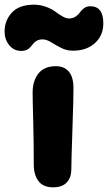

<svg xmlns="http://www.w3.org/2000/svg" viewBox="-76 -841 466 829"><path d="M16.1 -621.1Q-16.1 -621.1 -36.1 -645.8Q-56.2 -670.4 -56.2 -705.1Q-56.2 -752.9 -24.4 -786.9Q7.3 -820.8 70.8 -820.8Q98.1 -820.8 123 -811.5Q147.9 -802.2 162.6 -791Q177.2 -779.8 193.4 -770.5Q209.5 -761.2 221.2 -761.2Q238.3 -761.2 250.5 -769.5Q262.7 -777.8 269 -787.6Q275.4 -797.4 286.9 -805.7Q298.3 -814 314 -814Q370.1 -814 370.1 -740.2Q370.1 -688 334 -655Q297.9 -622.1 238.8 -622.1Q211.4 -622.1 187.7 -634.3Q164.1 -646.5 144.5 -658.7Q125 -670.9 107.9 -670.9Q93.8 -670.9 84 -665.8Q74.2 -660.6 68.4 -653.3Q62.5 -646 56.4 -638.7Q50.3 -631.3 40.3 -626.2Q30.3 -621.1 16.1 -621.1ZM152.8 -32.2Q110.4 -32.2 90.1 -59.1Q69.8 -85.9 69.8 -130.9Q69.8 -228 67.4 -318.6Q64.9 -409.2 64.9 -441.9Q64.9 -491.7 89.8 -523.4Q114.7 -555.2 165 -555.2Q201.2 -555.2 220.9 -532.2Q240.7 -509.3 241.2 -462.9Q241.7 -427.7 236.8 -284.9Q231.9 -142.1 231.9 -109.9Q231.9 -74.2 212.2 -53.2Q192.4 -32.2 152.8 -32.2Z"/></svg>

Font: Shantell Sans Bouncy
Style: Bold
Weight: 700
Designer: Stephen Nixon, Anya Danilova, Shantell Martin
Foundry: Arrow Type
Version: Version 1.006;[9816181b4]